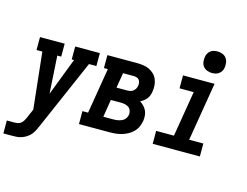

<svg xmlns="http://www.w3.org/2000/svg" viewBox="-148 -965 1772 1376"><g transform="rotate(15 737.5 -277.5)"><path d="M-25 205V109H32Q45 109 58 106Q71 103 81.5 94Q92 85 98.5 72.5Q105 60 111 48V47Q111 47 111 47Q111 47 111 47L138 -15L93 -434H50V-530H233V-434H204L221 -155L328 -434H311V-530H494V-434H439L213 85Q206 102 197.5 119Q189 136 177 151Q164 167 146.5 178.5Q129 190 109.5 196.5Q90 203 70.5 204Q51 205 32 205Z M481 0V-96H523L579 -434H550V-530H771Q795 -530 818 -526.5Q841 -523 861 -513.5Q881 -504 897 -488.5Q913 -473 921.5 -452.5Q930 -432 932 -409Q934 -386 930 -362Q928 -348 923 -334Q918 -320 909 -308Q900 -296 887.5 -286.5Q875 -277 862 -271Q878 -261 891 -247.5Q904 -234 912 -217Q920 -200 921.5 -180Q923 -160 920 -140Q916 -118 906.5 -96.5Q897 -75 880 -58Q863 -41 842 -29.5Q821 -18 799 -11.5Q777 -5 755 -2.5Q733 0 711 0ZM673 -322H752Q763 -322 775 -324.5Q787 -327 796.5 -334.5Q806 -342 812 -352.5Q818 -363 820 -375Q822 -386 820 -398Q818 -410 811.5 -418.5Q805 -427 794 -430.5Q783 -434 771 -434H692ZM636 -96H711Q721 -96 731 -97Q741 -98 751.5 -100.5Q762 -103 772 -107.5Q782 -112 790 -119.5Q798 -127 803 -137Q808 -147 810 -157Q812 -172 807 -187Q802 -202 790.5 -210.5Q779 -219 763.5 -222.5Q748 -226 733 -226H657Z M1028 0V-96H1160L1216 -434H1111V-530H1345L1273 -96H1378V0ZM1306 -600Q1287 -600 1269.5 -607Q1252 -614 1241 -628Q1230 -642 1227.5 -661Q1225 -680 1228 -699Q1230 -713 1237 -725Q1244 -737 1255 -745.5Q1266 -754 1279.5 -757Q1293 -760 1306 -760Q1325 -760 1343 -753Q1361 -746 1371.5 -732Q1382 -718 1385 -699Q1388 -680 1385 -661Q1383 -647 1376 -635Q1369 -623 1357.5 -614.5Q1346 -606 1332.5 -603Q1319 -600 1306 -600Z"/></g></svg>

Font: Iosevka Slab Oblique
Style: Bold
Weight: 700
Italic angle: -9°
Monospace: yes
Designer: Belleve Invis
Foundry: Belleve Invis
Version: Version 11.1.1; ttfautohint (v1.8.3)